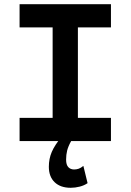

<svg xmlns="http://www.w3.org/2000/svg" viewBox="-20 -670 620 912"><path d="M73 0V-110H230V-540H73V-650H507V-540H350V-110H507V0ZM316 222Q267 222 239.5 195.5Q212 169 212 122Q212 84 226 51.5Q240 19 273 -21L318 0Q304 25 299 45Q294 65 294 88Q294 113 304.5 124Q315 135 332 135Q343 135 353.5 131.5Q364 128 376 118L396 200Q380 211 358.5 216.5Q337 222 316 222Z"/></svg>

Font: Sometype Mono
Style: Bold
Weight: 700
Monospace: yes
Designer: Ryoichi Tsunekawa
Foundry: Dharma Type
Version: Version 1.000; ttfautohint (v1.8.3)